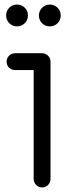

<svg xmlns="http://www.w3.org/2000/svg" viewBox="-20 -820 298 844"><path d="M247 -752C247 -779 226 -800 199 -800C173 -800 151 -779 151 -752C151 -725 172 -704 199 -704C226 -704 247 -725 247 -752ZM103 -752C103 -779 82 -800 55 -800C28 -800 7 -779 7 -752C7 -725 28 -704 55 -704C81 -704 103 -725 103 -752ZM202 -549C202 -571 184 -586 165 -586H46C25 -586 9 -569 9 -549C9 -528 25 -512 46 -512H128V-33C128 -13 145 4 165 4C186 4 202 -13 202 -33Z"/></svg>

Font: LS
Style: RegularAlt
Weight: 500
Designer: BSozoo
Foundry: BSozoo
Version: Version 001.000